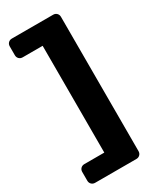

<svg xmlns="http://www.w3.org/2000/svg" viewBox="-219 -806 827 1003"><g transform="rotate(-30 194.5 -305.0)"><path d="M9.8 46.9Q9.8 34.2 18.3 25.6Q26.9 17.1 40 17.1H160.2V-627H40Q26.9 -627 18.3 -635.5Q9.8 -644 9.8 -657.2V-710Q9.8 -723.1 18.3 -731.7Q26.9 -740.2 40 -740.2H289.1Q301.8 -740.2 310.3 -731.7Q318.8 -723.1 318.8 -710V100.1Q318.8 112.8 310.3 121.3Q301.8 129.9 289.1 129.9H40Q26.9 129.9 18.3 121.3Q9.8 112.8 9.8 100.1Z"/></g></svg>

Font: Days One
Style: Regular
Weight: 400
Designer: Alexander Kalachev, Alexey Maslov, Jovanny Lemonad
Foundry: Alexander Kalachev, Alexey Maslov, Jovanny Lemonad
Version: Version 1.002